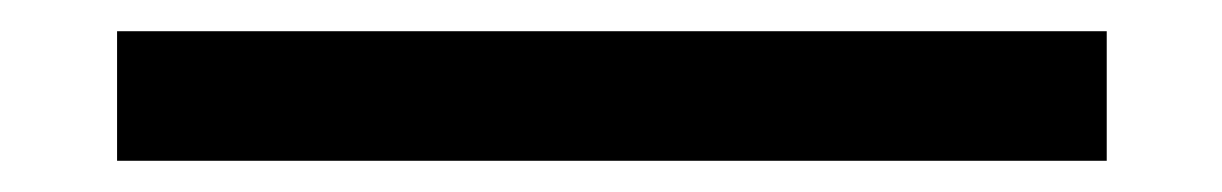

<svg xmlns="http://www.w3.org/2000/svg" viewBox="-20 -103 783 123"><path d="M55 0V-83H689V0Z"/></svg>

Font: Karla Medium
Style: Regular
Weight: 500
Designer: Jonathan Pinhorn
Version: Version 2.001